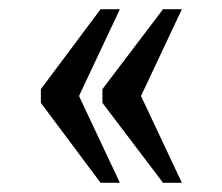

<svg xmlns="http://www.w3.org/2000/svg" viewBox="-20 -479 484 418"><path d="M335 -81 203 -255V-285L335 -459H376L287 -270L376 -81ZM199 -81 69 -255V-285L199 -459H241L152 -270L241 -81Z"/></svg>

Font: Noto Serif Ethiopic Condensed
Style: Regular
Weight: 400
Width: 3
Designer: Monotype Design Team
Foundry: Monotype Imaging Inc.
Version: Version 2.102; ttfautohint (v1.8.4.7-5d5b)